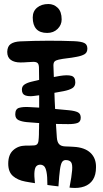

<svg xmlns="http://www.w3.org/2000/svg" viewBox="-20 -914 514 956"><path d="M320 -296Q267.5 -296 215.8 -298.8Q164 -301.5 113 -306Q87.5 -308.5 71.8 -316.2Q56 -324 56 -345Q56 -371.5 75 -377Q94 -382.5 123 -381Q171 -379 227.8 -374Q284.5 -369 324 -365Q353.5 -362 367.8 -354.8Q382 -347.5 382 -328Q382 -308 366.5 -302Q351 -296 320 -296ZM296 -460Q258.5 -452.5 221.5 -446.5Q184.5 -440.5 147 -436Q122.5 -433 105.8 -439Q89 -445 89 -468Q89 -484.5 102 -493.2Q115 -502 136 -507Q171.5 -516 207.2 -523Q243 -530 278 -536Q315.5 -542 335.2 -536.5Q355 -531 355 -504Q355 -484 339.8 -474.8Q324.5 -465.5 296 -460ZM127 -493Q138.5 -493 144.2 -486.8Q150 -480.5 150 -472Q150 -456.5 143.2 -449.8Q136.5 -443 126 -443Q112.5 -443 106.2 -450Q100 -457 100 -468Q100 -480 106.8 -486.5Q113.5 -493 127 -493ZM21 -99Q21 -144 45.8 -166.2Q70.5 -188.5 107 -189Q120.5 -189 130.5 -189.2Q140.5 -189.5 150 -190Q163 -191 167.8 -199.8Q172.5 -208.5 173 -227Q173.5 -234.5 173.8 -243.5Q174 -252.5 174 -262.5Q174.5 -269 174.5 -275.8Q174.5 -282.5 174.5 -289Q175 -295.5 175 -302Q175 -308.5 175 -315Q175 -321.5 175 -343.5Q175 -365.5 175 -395Q175 -398.5 175 -401.8Q175 -405 175 -408.5Q175 -412 175 -415.5Q175 -420.5 175 -425.2Q175 -430 175 -435Q175 -478 174.8 -518.8Q174.5 -559.5 174 -578Q173.5 -594 167.2 -600Q161 -606 146 -606Q133.5 -606 116.5 -604.5Q99.5 -603 82 -603Q51.5 -603 33.8 -615.8Q16 -628.5 16 -656Q17 -684 33.8 -695.2Q50.5 -706.5 81 -708Q149.5 -711 217.8 -711.2Q286 -711.5 348 -709Q384 -707.5 399.5 -700Q415 -692.5 415 -672Q415 -652.5 400.8 -644Q386.5 -635.5 361 -631Q335.5 -626 314 -623.8Q292.5 -621.5 272 -617Q258.5 -614 252.2 -608.2Q246 -602.5 246 -588Q248.5 -499 252.5 -409.2Q256.5 -319.5 263 -230Q264.5 -207.5 273.8 -196.8Q283 -186 304 -185Q314.5 -184.5 325.5 -184.2Q336.5 -184 347 -183Q402 -180 430.5 -153Q459 -126 458 -81Q458 -43 442.8 -19.2Q427.5 4.5 399.5 14.5Q371.5 24.5 334 21Q332 21 330.2 20.5Q328.5 20 326 20Q337 -37 339.2 -66.5Q341.5 -96 333.8 -106.5Q326 -117 307 -117Q295.5 -117 289 -107.2Q282.5 -97.5 278.5 -69.2Q274.5 -41 271 14Q257.5 12.5 244 10.8Q230.5 9 216 7Q216 -36.5 211.5 -58.2Q207 -80 199 -87Q191 -94 180 -94Q169 -94 161.5 -87Q154 -80 151.8 -60.2Q149.5 -40.5 154 -2Q142 -3.5 130 -5.8Q118 -8 106 -10Q68 -17 44.5 -37.5Q21 -58 21 -99ZM215 -750Q179 -750 161 -769.5Q143 -789 143 -827Q143 -858 164.8 -876Q186.5 -894 221 -894Q248 -894 267.5 -875Q287 -856 287 -817Q287 -790 266.8 -770Q246.5 -750 215 -750Z"/></svg>

Font: Kablammo
Style: Regular
Weight: 400
Designer: Travis Kochel, Lizy Gershenzon, Daria Petrova, Ethan Cohen
Foundry: Vectro Type Foundry
Version: Version 1.002